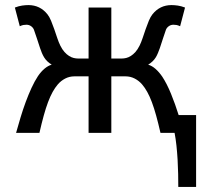

<svg xmlns="http://www.w3.org/2000/svg" viewBox="-20 -528 824 763"><path d="M422.4 -295.4H463.9Q472.2 -295.4 481.4 -297.6Q490.7 -299.8 500 -305.7Q509.3 -311.5 518.1 -321.3Q526.9 -331.1 534.7 -346.7Q541 -359.4 546.9 -377Q552.7 -394.5 558.8 -412.1Q564.9 -429.7 571.5 -445.6Q578.1 -461.4 585.9 -471.2Q615.2 -507.8 661.6 -507.8Q672.4 -507.8 686.3 -505.9Q700.2 -503.9 715.3 -498L695.8 -423.8Q687 -427.7 681.4 -428.7Q675.8 -429.7 668.9 -429.7Q659.2 -429.7 651.1 -424.1Q643.1 -418.5 639.6 -410.2Q633.8 -394.5 627.9 -375.7Q622.1 -356.9 615.2 -336.9Q611.3 -326.7 607.7 -317.4Q604 -308.1 598.9 -299.8Q593.8 -291.5 586.4 -284.4Q579.1 -277.3 568.8 -271Q584 -266.6 598.1 -254.2Q612.3 -241.7 625 -223.1Q643.6 -194.8 659.9 -154.5Q676.3 -114.3 689.9 -70.8H759.3V214.8H688.5Q688.5 191.4 688 163.6Q687.5 135.7 685.8 106.9Q684.1 78.1 681.2 50.5Q678.2 22.9 673.8 0H617.7Q608.9 -38.6 600.6 -68.6Q592.3 -98.6 583.5 -122.1Q574.7 -145.5 565.2 -162.6Q555.7 -179.7 544.4 -192.9Q532.2 -207 515.4 -215.8Q498.5 -224.6 478.5 -224.6H422.4V0H332V-224.6H275.9Q255.9 -224.6 239 -215.8Q222.2 -207 210 -192.9Q198.7 -179.7 189.2 -162.6Q179.7 -145.5 170.9 -122.1Q162.1 -98.6 153.8 -68.6Q145.5 -38.6 136.7 0H43.9Q52.2 -30.3 61.8 -61.8Q71.3 -93.3 82.3 -123Q93.3 -152.8 105.5 -179.2Q117.7 -205.6 130.9 -225.6Q143.6 -244.1 157.5 -255.6Q171.4 -267.1 185.5 -271Q175.3 -277.3 168 -284.4Q160.6 -291.5 155.5 -299.8Q150.4 -308.1 146.5 -317.4Q142.6 -326.7 139.2 -336.9Q132.3 -356.9 126.5 -375.7Q120.6 -394.5 114.7 -410.2Q111.3 -418.5 103.3 -424.1Q95.2 -429.7 85.4 -429.7Q78.6 -429.7 73 -428.7Q67.4 -427.7 58.6 -423.8L39.1 -498Q54.2 -503.9 68.1 -505.9Q82 -507.8 92.8 -507.8Q139.2 -507.8 168.5 -471.2Q176.3 -461.4 182.9 -445.6Q189.5 -429.7 195.6 -412.1Q201.7 -394.5 207.5 -377Q213.4 -359.4 219.7 -346.7Q227.5 -331.1 236.3 -321.3Q245.1 -311.5 254.4 -305.7Q263.7 -299.8 272.9 -297.6Q282.2 -295.4 290.5 -295.4H332V-498H422.4Z"/></svg>

Font: Andika FrenchTight
Style: Regular
Weight: 400
Designer: Victor Gaultney, Annie Olsen, Julie Remington, Don Collingsworth, Eric Hays, Becca Hirsbrunner
Foundry: SIL International
Version: Version 5.000 ; Dig1 Dig4Opn Dig7 LnSpcTght